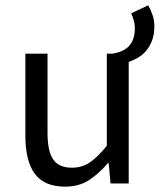

<svg xmlns="http://www.w3.org/2000/svg" viewBox="-20 -687 598 719"><path d="M224 12Q146 12 110.5 -36Q75 -84 75 -178V-486H158V-189Q158 -120 179.5 -89.5Q201 -59 249 -59Q287 -59 316 -78.5Q345 -98 380 -141V-486H401Q419 -489 434 -495Q449 -501 460.5 -512Q472 -523 478.5 -540Q485 -557 485 -582Q485 -596 481 -610.5Q477 -625 471 -637L535 -667Q545 -650 551.5 -630Q558 -610 558 -588Q558 -558 549.5 -535.5Q541 -513 527.5 -497Q514 -481 496.5 -471Q479 -461 462 -455V0H394L387 -76H384Q350 -36 312.5 -12Q275 12 224 12Z"/></svg>

Font: Pinyin1712
Style: Regular
Weight: 400
Version: Version 1